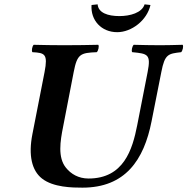

<svg xmlns="http://www.w3.org/2000/svg" viewBox="-20 -853 862 883"><path d="M319 -522C335 -605 350 -610 425 -613C432 -619 437 -641 432 -647C385 -646 336 -645 275 -645C220 -645 183 -646 135 -647C128 -641 124 -619 129 -613C186 -610 201 -605 185 -522L129 -236C110 -139 126 -69 173 -32C225 9 313 10 359 10C556 10 642 -117 677 -295L722 -522C738 -605 754 -606 813 -613C820 -619 825 -641 820 -647C773 -646 757 -645 717 -645C669 -645 643 -646 595 -647C588 -641 583 -619 588 -613H589C659 -606 675 -604 659 -522L611 -277C589 -165 549 -32 387 -32C341 -32 306 -53 283 -82C245 -129 257 -204 270 -269ZM672 -830 645 -833C633 -794 578 -779 529 -779C476 -779 432 -794 429 -833L401 -830C396 -760 446 -705 519 -705C585 -705 656 -759 672 -830Z"/></svg>

Font: Libertinus Serif
Style: Bold Italic
Weight: 700
Italic angle: -12°
Designer: Philipp H. Poll, Khaled Hosny
Foundry: Caleb Maclennan
Version: Version 7.050;RELEASE